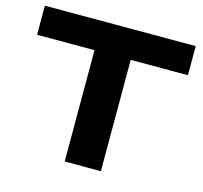

<svg xmlns="http://www.w3.org/2000/svg" viewBox="-103 -829 998 943"><g transform="rotate(15 395.5 -357.0)"><path d="M779 -566H488V0H304V-566H12V-714H779Z"/></g></svg>

Font: Non Bureau Extended
Style: Bold
Weight: 700
Width: 7
Designer: Jona Saucedo
Foundry: Non Foundry
Version: Version 1.000; ttfautohint (v1.8.4)